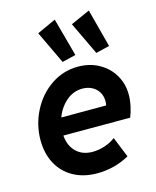

<svg xmlns="http://www.w3.org/2000/svg" viewBox="-118 -868 777 957"><g transform="rotate(-15 270.5 -389.5)"><path d="M33.2 -224.6Q33.2 -303.2 69.1 -374Q105 -444.8 168 -487.8Q231 -530.8 308.1 -530.8Q368.2 -530.8 416 -504.2Q463.9 -477.5 490.5 -431.9Q517.1 -386.2 517.1 -331.1Q517.1 -303.2 510.5 -272.5Q503.9 -241.7 494.1 -217.8H149.4Q153.3 -165 185.3 -133.3Q217.3 -101.6 270 -101.6Q302.7 -101.6 335.2 -112.8Q367.7 -124 388.2 -141.1L431.2 -35.2Q395.5 -14.6 352.5 -3.4Q309.6 7.8 265.6 7.8Q194.3 7.8 141.8 -21.5Q89.4 -50.8 61.3 -103.3Q33.2 -155.8 33.2 -224.6ZM394 -307.6Q396.5 -317.4 396.5 -329.1Q396.5 -355.5 384.3 -376Q372.1 -396.5 350.1 -408Q328.1 -419.4 300.8 -419.4Q254.4 -419.4 217.5 -387.9Q180.7 -356.4 162.6 -307.6ZM160.2 -742.7 257.3 -787.1 311 -590.3 240.7 -573.2ZM334 -742.7 433.1 -787.1 484.9 -590.3 414.6 -573.2Z"/></g></svg>

Font: Reddit Sans Fudge
Style: Bold
Weight: 700
Italic angle: -11.25°
Designer: Stephen Hutchings
Version: Version 1.013